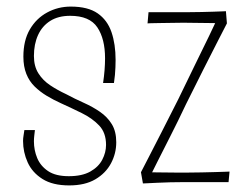

<svg xmlns="http://www.w3.org/2000/svg" viewBox="-20 -553 734 583"><path d="M190 10Q140 10 109 -9.5Q78 -29 64 -60Q50 -91 50 -125Q50 -133 51.5 -141.5Q53 -150 54 -158H86Q85 -149 84 -140.5Q83 -132 83 -124Q83 -97 93 -73Q103 -49 126 -33.5Q149 -18 189 -18Q229 -18 254 -32Q279 -46 290.5 -68Q302 -90 302 -113Q302 -150 281 -172Q260 -194 228.5 -209.5Q197 -225 164 -240Q142 -250 122 -262Q102 -274 85.5 -290Q69 -306 60 -328.5Q51 -351 51 -381Q51 -430 70.5 -463.5Q90 -497 123 -515Q156 -533 195 -533Q247 -533 276.5 -512.5Q306 -492 318.5 -455.5Q331 -419 331 -371Q331 -360 330.5 -348.5Q330 -337 329 -325.5Q328 -314 326 -301H293Q296 -321 297.5 -340Q299 -359 299 -376Q299 -435 275.5 -470Q252 -505 193 -505Q157 -505 132.5 -489.5Q108 -474 95.5 -446.5Q83 -419 83 -383Q83 -352 96.5 -330.5Q110 -309 132.5 -294Q155 -279 181 -267Q207 -253 234 -241Q261 -229 283.5 -213.5Q306 -198 319.5 -176Q333 -154 333 -121Q333 -87 317 -57Q301 -27 269.5 -8.5Q238 10 190 10Z M432 -10 408 -30Q415 -44 431.5 -75.5Q448 -107 471 -152.5Q494 -198 521 -251Q548 -307 572 -356Q596 -405 614.5 -443Q633 -481 642 -501L669 -482Q660 -464 641 -427.5Q622 -391 597.5 -342Q573 -293 545 -237Q520 -184 497 -139Q474 -94 457.5 -61Q441 -28 432 -10ZM414 4 408 -30Q408 -30 423.5 -30Q439 -30 462 -29.5Q485 -29 510 -29Q535 -29 553 -29Q571 -29 592.5 -29.5Q614 -30 633 -30.5Q652 -31 664.5 -31.5Q677 -32 677 -32L674 0Q674 0 660 0Q646 0 624.5 0Q603 0 580 0Q557 0 538 0Q519 0 497.5 0.5Q476 1 457 2Q438 3 426 3.5Q414 4 414 4ZM428 -482 431 -516Q431 -516 443 -516Q455 -516 473.5 -516Q492 -516 513 -516Q534 -516 553 -516Q572 -516 591.5 -516.5Q611 -517 628 -517.5Q645 -518 655.5 -518.5Q666 -519 666 -519L669 -482Q669 -482 655.5 -482.5Q642 -483 621 -483Q600 -483 577.5 -483.5Q555 -484 537 -484Q519 -484 499.5 -483.5Q480 -483 464 -483Q448 -483 438 -482.5Q428 -482 428 -482Z"/></svg>

Font: Truculenta Thin
Style: Regular
Weight: 250
Version: Version 1.002